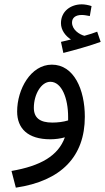

<svg xmlns="http://www.w3.org/2000/svg" viewBox="-20 -635 484 885"><path d="M272 -391C324 -404 398 -425 444 -442L428 -489C412 -483 392 -476 369 -470C346 -476 312 -498 312 -531C312 -553 328 -566 357 -566C370 -566 382 -563 394 -561L402 -607C387 -612 370 -615 357 -615C307 -615 261 -584 261 -528C261 -496 282 -469 307 -453C294 -450 280 -446 261 -442ZM53 230C263 199 371 86 371 -97C371 -222 321 -337 219 -337C122 -337 59 -224 59 -121C59 -43 108 7 212 7C234 7 258 4 279 -2C248 84 166 130 33 153ZM136 -138C136 -200 170 -258 212 -258C265 -258 294 -181 294 -96C294 -91 294 -85 294 -80C272 -73 245 -70 221 -70C164 -70 136 -92 136 -138Z"/></svg>

Font: Noto Sans Arabic UI SmCn
Style: Regular
Weight: 400
Width: 4
Designer: Monotype Design Team, Nadine Chahine and Nizar Qandah
Foundry: Monotype Imaging Inc.
Version: Version 2.010